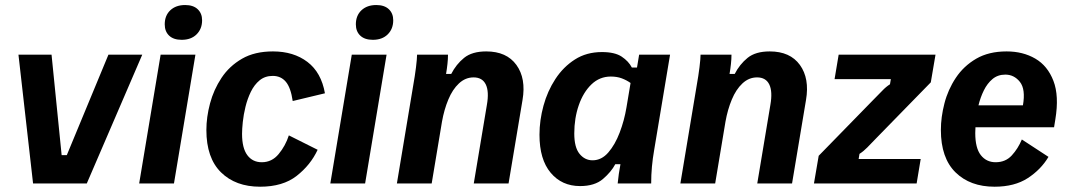

<svg xmlns="http://www.w3.org/2000/svg" viewBox="-20 -712 4140 745"><path d="M108.3 0 51.7 -499.2V-500H180L219.2 -110H239.2L400.8 -500H531.7V-499.2L316.7 0Z M520 0 603.3 -500H738.3L655 0ZM685 -557.5Q653.3 -557.5 636.2 -573.8Q619.2 -590 619.2 -617.5Q619.2 -651.7 640.8 -672.1Q662.5 -692.5 698.3 -692.5Q730 -692.5 747.1 -676.2Q764.2 -660 764.2 -633.3Q764.2 -600 742.9 -578.8Q721.7 -557.5 685 -557.5Z M989.2 12.5Q894.2 12.5 837.5 -43.3Q780.8 -99.2 780.8 -207.5Q780.8 -257.5 795 -310.8Q809.2 -364.2 839.6 -410Q870 -455.8 919.2 -484.2Q968.3 -512.5 1039.2 -512.5Q1119.2 -512.5 1172.9 -471.7Q1226.7 -430.8 1240.8 -350L1115.8 -320Q1108.3 -371.7 1089.2 -394.6Q1070 -417.5 1038.3 -417.5Q1008.3 -417.5 987.5 -400.4Q966.7 -383.3 953.3 -355.8Q940 -328.3 932.5 -297.5Q925 -266.7 922.1 -238.8Q919.2 -210.8 919.2 -192.5Q919.2 -137.5 939.6 -110Q960 -82.5 995.8 -82.5Q1035 -82.5 1061.2 -114.2Q1087.5 -145.8 1100.8 -186.7L1212.5 -130.8Q1185 -71.7 1131.2 -29.6Q1077.5 12.5 989.2 12.5Z M1261.7 0 1345 -500H1480L1396.7 0ZM1426.7 -557.5Q1395 -557.5 1377.9 -573.8Q1360.8 -590 1360.8 -617.5Q1360.8 -651.7 1382.5 -672.1Q1404.2 -692.5 1440 -692.5Q1471.7 -692.5 1488.8 -676.2Q1505.8 -660 1505.8 -633.3Q1505.8 -600 1484.6 -578.8Q1463.3 -557.5 1426.7 -557.5Z M1520 0 1583.3 -380Q1590 -417.5 1594.2 -451.2Q1598.3 -485 1598.3 -500H1718.3Q1718.3 -482.5 1716.2 -463.8Q1714.2 -445 1710.8 -425H1730.8Q1750 -462.5 1780.8 -487.5Q1811.7 -512.5 1866.7 -512.5Q1945.8 -512.5 1983.8 -460Q2021.7 -407.5 2007.5 -324.2L1953.3 0H1818.3L1869.2 -305Q1878.3 -356.7 1865 -384.2Q1851.7 -411.7 1817.5 -411.7Q1785.8 -411.7 1760.8 -388.3Q1735.8 -365 1719.6 -325.8Q1703.3 -286.7 1695 -240L1655 0Z M2230.8 10Q2160 10 2116.7 -41.7Q2073.3 -93.3 2073.3 -189.2Q2073.3 -245 2088.8 -301.7Q2104.2 -358.3 2135 -405.4Q2165.8 -452.5 2210.8 -481.2Q2255.8 -510 2315.8 -510Q2365.8 -510 2392.5 -492.1Q2419.2 -474.2 2431.7 -450H2451.7L2460 -500H2580L2518.3 -130Q2512.5 -96.7 2509.6 -65Q2506.7 -33.3 2506.7 0H2376.7Q2378.3 -16.7 2381.2 -37.5Q2384.2 -58.3 2387.5 -75H2367.5Q2351.7 -45 2319.6 -17.5Q2287.5 10 2230.8 10ZM2279.2 -90Q2314.2 -90 2340.4 -120.4Q2366.7 -150.8 2384.6 -197.9Q2402.5 -245 2410.8 -295L2426.7 -390Q2411.7 -400.8 2392.9 -407.9Q2374.2 -415 2350 -415Q2306.7 -415 2275 -384.6Q2243.3 -354.2 2225.8 -303.8Q2208.3 -253.3 2208.3 -194.2Q2208.3 -140 2228.8 -115Q2249.2 -90 2279.2 -90Z M2620 0 2683.3 -380Q2690 -417.5 2694.2 -451.2Q2698.3 -485 2698.3 -500H2818.3Q2818.3 -482.5 2816.2 -463.8Q2814.2 -445 2810.8 -425H2830.8Q2850 -462.5 2880.8 -487.5Q2911.7 -512.5 2966.7 -512.5Q3045.8 -512.5 3083.8 -460Q3121.7 -407.5 3107.5 -324.2L3053.3 0H2918.3L2969.2 -305Q2978.3 -356.7 2965 -384.2Q2951.7 -411.7 2917.5 -411.7Q2885.8 -411.7 2860.8 -388.3Q2835.8 -365 2819.6 -325.8Q2803.3 -286.7 2795 -240L2755 0Z M3138.3 0 3156.7 -107.5 3365.8 -321.7Q3390 -345.8 3403.8 -360.4Q3417.5 -375 3433.3 -385L3436.7 -405H3218.3L3234.2 -500H3610L3591.7 -392.5L3382.5 -178.3Q3359.2 -154.2 3345 -139.6Q3330.8 -125 3315 -115L3311.7 -95H3552.5L3536.7 0Z M3839.2 12.5Q3744.2 12.5 3687.5 -43.3Q3630.8 -99.2 3630.8 -207.5Q3630.8 -257.5 3644.6 -310.8Q3658.3 -364.2 3688.8 -410Q3719.2 -455.8 3767.9 -484.2Q3816.7 -512.5 3885.8 -512.5Q3949.2 -512.5 3997.1 -484.6Q4045 -456.7 4067.5 -398.3Q4090 -340 4075 -249.2L4070 -218.3H3765Q3764.2 -206.7 3764.2 -195.8Q3764.2 -137.5 3785.8 -110Q3807.5 -82.5 3843.3 -82.5Q3881.7 -82.5 3905.8 -108.8Q3930 -135 3945 -170.8L4048.3 -103.3Q4019.2 -54.2 3967.9 -20.8Q3916.7 12.5 3839.2 12.5ZM3880.8 -422.5Q3851.7 -422.5 3831.2 -405.4Q3810.8 -388.3 3797.5 -361.2Q3784.2 -334.2 3776.7 -303.3H3949.2Q3960 -365.8 3937.5 -394.2Q3915 -422.5 3880.8 -422.5Z"/></svg>

Font: Familjen Grotesk
Style: Bold Italic
Weight: 700
Italic angle: -9.46201°
Designer: Anders Wikstroem, Jonas Baeckman, Matilda Gysing, Kristian Moeller
Foundry: Familjen STHLM AB
Version: Version 2.002; ttfautohint (v1.8.4.7-5d5b)